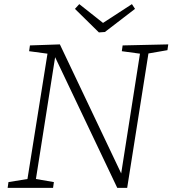

<svg xmlns="http://www.w3.org/2000/svg" viewBox="-20 -910 835 930"><path d="M574 -690 795 -695 791 -667 699 -651 596 0H548L247 -633L154 -43L241 -28L237 0H17L21 -28L113 -43L210 -650L121 -662L125 -690L270 -695L567 -70L658 -650L570 -662ZM619 -890 634 -867 488 -755 459 -753 343 -867 364 -890 479 -799Z"/></svg>

Font: Bitter Light
Style: Italic
Weight: 300
Italic angle: -9°
Designer: Sol Matas, and Bitter project Authors
Foundry: Sol Matas
Version: Version 2.001